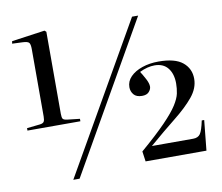

<svg xmlns="http://www.w3.org/2000/svg" viewBox="-80 -818 1076 929"><g transform="rotate(-10 458.0 -353.5)"><path d="M30 -259V-271L95 -278Q110 -280 114.5 -287.5Q119 -295 119 -313V-644Q119 -665 113.5 -674Q108 -683 80 -684L30 -686L32 -698L195 -721L203 -714V-311Q203 -292 207.5 -286Q212 -280 228 -278L290 -271V-259ZM207 14 624 -714H654L238 14ZM567 -13 560 -63Q639 -131 683.5 -177Q728 -223 748 -254.5Q768 -286 773 -310Q778 -334 778 -359Q778 -406 755.5 -434.5Q733 -463 690 -463Q655 -463 616 -444Q627 -427 639 -404.5Q651 -382 651 -366Q651 -353 640 -340.5Q629 -328 606 -328Q578 -328 565 -343.5Q552 -359 552 -380Q552 -409 573.5 -431Q595 -453 631.5 -465.5Q668 -478 712 -478Q793 -478 830.5 -447Q868 -416 868 -366Q868 -320 833.5 -278Q799 -236 740.5 -189.5Q682 -143 610 -81H813Q837 -81 848 -97Q859 -113 869 -161H881L866 -13Z"/></g></svg>

Font: Display Regular
Style: Regular
Weight: 400
Designer: Latin by Veronika Burian and Jose Scaglione. Greek by Irene Vlachou. Cyrillic by Vera Evstafieva.
Foundry: TypeTogether
Version: Version 3.002